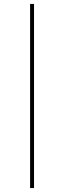

<svg xmlns="http://www.w3.org/2000/svg" viewBox="-20 -762 326 976"><path d="M153 194V-742H133V194Z"/></svg>

Font: Montserrat-Alt1 Thin
Style: Regular
Weight: 100
Designer: Differentunic
Foundry: Differentunic
Version: Version 7.222